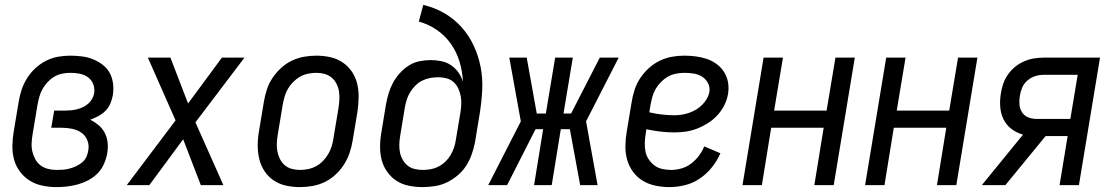

<svg xmlns="http://www.w3.org/2000/svg" viewBox="-20 -755 4540 783"><path d="M210 8Q181 8 152.5 2Q124 -4 101 -18.5Q78 -33 61.5 -55Q45 -77 37.5 -104Q30 -131 30.5 -160.5Q31 -190 36 -219L56 -339Q60 -364 68 -388.5Q76 -413 90 -435.5Q104 -458 124 -476.5Q144 -495 167.5 -507Q191 -519 216 -523.5Q241 -528 266 -528Q290 -528 314 -525Q338 -522 359 -513.5Q380 -505 398.5 -491Q417 -477 427.5 -457.5Q438 -438 441 -414Q444 -390 440 -366Q437 -349 430 -332.5Q423 -316 410 -303Q397 -290 381 -281.5Q365 -273 348 -267Q366 -258 382 -244.5Q398 -231 407.5 -212.5Q417 -194 419 -172Q421 -150 417 -128Q413 -107 403.5 -85.5Q394 -64 377.5 -47.5Q361 -31 340 -20Q319 -9 297.5 -3Q276 3 254 5.5Q232 8 210 8ZM210 -62Q224 -62 237 -63Q250 -64 263.5 -67.5Q277 -71 290 -77Q303 -83 314.5 -92.5Q326 -102 332 -114.5Q338 -127 340 -141Q344 -162 336.5 -182Q329 -202 312.5 -213.5Q296 -225 275 -229.5Q254 -234 232 -234H189L201 -304H244Q256 -304 268 -305Q280 -306 292.5 -309Q305 -312 317 -317.5Q329 -323 339 -331.5Q349 -340 355.5 -351.5Q362 -363 364 -375Q367 -395 360 -412.5Q353 -430 338 -440.5Q323 -451 304.5 -454.5Q286 -458 267 -458Q250 -458 233 -454.5Q216 -451 201 -442Q186 -433 174 -420Q162 -407 153.5 -392Q145 -377 140.5 -360.5Q136 -344 133 -328L113 -208Q110 -190 109 -172Q108 -154 112 -137Q116 -120 124 -105.5Q132 -91 145 -81Q158 -71 175 -66.5Q192 -62 210 -62Z M497 0 696 -264 583 -520H675L747 -333L885 -520H977L777 -256L891 0H799L727 -187L589 0Z M1203 8Q1174 8 1146.5 2Q1119 -4 1096.5 -19Q1074 -34 1059 -56.5Q1044 -79 1037.5 -106Q1031 -133 1031 -161.5Q1031 -190 1036 -219L1056 -339Q1060 -364 1068 -389Q1076 -414 1091 -436.5Q1106 -459 1126 -477.5Q1146 -496 1170 -507.5Q1194 -519 1219.5 -523.5Q1245 -528 1270 -528Q1299 -528 1326.5 -522Q1354 -516 1376.5 -501Q1399 -486 1414.5 -463.5Q1430 -441 1436.5 -414Q1443 -387 1442.5 -358.5Q1442 -330 1438 -301L1418 -181Q1414 -156 1405.5 -131Q1397 -106 1382.5 -83.5Q1368 -61 1348 -42.5Q1328 -24 1304 -12.5Q1280 -1 1254 3.5Q1228 8 1203 8ZM1204 -62Q1220 -62 1237 -65.5Q1254 -69 1269.5 -77.5Q1285 -86 1297.5 -99Q1310 -112 1319 -127.5Q1328 -143 1333 -159.5Q1338 -176 1340 -192L1360 -312Q1363 -330 1364 -347.5Q1365 -365 1362.5 -381.5Q1360 -398 1352.5 -413Q1345 -428 1332.5 -438.5Q1320 -449 1304 -453.5Q1288 -458 1270 -458Q1254 -458 1236.5 -454.5Q1219 -451 1204 -442.5Q1189 -434 1176 -421Q1163 -408 1154 -392.5Q1145 -377 1140.5 -360.5Q1136 -344 1133 -328L1113 -208Q1110 -190 1109 -172.5Q1108 -155 1111 -138.5Q1114 -122 1121.5 -107Q1129 -92 1141 -81.5Q1153 -71 1169.5 -66.5Q1186 -62 1204 -62Z M1704 8Q1675 8 1647.5 2.5Q1620 -3 1598 -17Q1576 -31 1560 -53Q1544 -75 1537 -101Q1530 -127 1530 -155.5Q1530 -184 1535 -213L1554 -329Q1558 -351 1564.5 -373Q1571 -395 1582 -416Q1593 -437 1609.5 -455.5Q1626 -474 1646 -487Q1666 -500 1689.5 -505Q1713 -510 1735 -510Q1758 -510 1780 -505.5Q1802 -501 1819.5 -489Q1837 -477 1849.5 -459.5Q1862 -442 1868 -421Q1866 -464 1854 -503.5Q1842 -543 1819 -576Q1796 -609 1762 -632.5Q1728 -656 1688 -667L1706 -735Q1753 -724 1792.5 -701Q1832 -678 1862 -644.5Q1892 -611 1911.5 -569.5Q1931 -528 1940 -482Q1949 -436 1946.5 -387.5Q1944 -339 1936 -290L1917 -174Q1912 -149 1903.5 -125Q1895 -101 1881 -79Q1867 -57 1846 -39.5Q1825 -22 1802 -11Q1779 0 1753.5 4Q1728 8 1704 8ZM1704 -62Q1720 -62 1736.5 -65Q1753 -68 1768.5 -76Q1784 -84 1796.5 -96Q1809 -108 1817.5 -122.5Q1826 -137 1831.5 -153Q1837 -169 1839 -185L1857 -292Q1860 -310 1861 -327.5Q1862 -345 1859 -362Q1856 -379 1849 -394Q1842 -409 1830 -420Q1818 -431 1801.5 -435.5Q1785 -440 1767 -440Q1751 -440 1734.5 -437Q1718 -434 1702.5 -426.5Q1687 -419 1674.5 -406.5Q1662 -394 1653 -379.5Q1644 -365 1639 -349Q1634 -333 1631 -317L1612 -201Q1609 -184 1608.5 -167Q1608 -150 1611 -134Q1614 -118 1622 -104Q1630 -90 1642 -80Q1654 -70 1670.5 -66Q1687 -62 1704 -62Z M1971 0 2104 -260 2057 -520H2128L2169 -292H2206L2244 -520H2316L2278 -292H2309L2348 -368L2426 -520H2503L2370 -260L2417 0H2346L2304 -228H2267L2230 0H2158L2195 -228H2164L2048 0Z M2710 8Q2681 8 2652.5 2Q2624 -4 2601 -18Q2578 -32 2561.5 -54.5Q2545 -77 2537.5 -104Q2530 -131 2530.5 -160.5Q2531 -190 2536 -219L2556 -339Q2560 -364 2568 -389Q2576 -414 2591 -436.5Q2606 -459 2626.5 -477.5Q2647 -496 2671 -507.5Q2695 -519 2720 -523.5Q2745 -528 2770 -528Q2794 -528 2817.5 -525Q2841 -522 2863 -514.5Q2885 -507 2903 -493.5Q2921 -480 2933 -461Q2945 -442 2949 -419Q2953 -396 2949 -372Q2945 -348 2934 -326Q2923 -304 2906 -285.5Q2889 -267 2868 -253.5Q2847 -240 2824 -231Q2801 -222 2777.5 -218.5Q2754 -215 2731 -215Q2701 -215 2672 -218.5Q2643 -222 2616 -228L2613 -208Q2610 -190 2609.5 -171.5Q2609 -153 2612.5 -136Q2616 -119 2626 -104.5Q2636 -90 2649.5 -80Q2663 -70 2680.5 -66Q2698 -62 2717 -62Q2737 -62 2758.5 -68Q2780 -74 2798 -87.5Q2816 -101 2830 -119.5Q2844 -138 2852 -158L2918 -130Q2905 -100 2883.5 -73Q2862 -46 2834 -27Q2806 -8 2774 0Q2742 8 2710 8ZM2731 -285Q2753 -285 2775.5 -290.5Q2798 -296 2818.5 -308Q2839 -320 2854 -339.5Q2869 -359 2873 -380Q2876 -400 2867 -416.5Q2858 -433 2843 -442.5Q2828 -452 2809 -455Q2790 -458 2771 -458Q2754 -458 2736.5 -454.5Q2719 -451 2704 -442.5Q2689 -434 2676 -421Q2663 -408 2654 -392.5Q2645 -377 2640.5 -360.5Q2636 -344 2633 -328L2628 -297Q2653 -291 2679 -288Q2705 -285 2731 -285Z M3008 0 3094 -520H3173L3137 -304H3351L3387 -520H3466L3380 0H3301L3339 -234H3125L3087 0Z M3508 0 3594 -520H3673L3637 -304H3851L3887 -520H3966L3880 0H3801L3839 -234H3625L3587 0Z M3984 0 4152 -206Q4126 -213 4105 -229Q4084 -245 4072.5 -268.5Q4061 -292 4059 -320Q4057 -348 4062 -376Q4065 -396 4072 -415.5Q4079 -435 4091.5 -452.5Q4104 -470 4121 -483.5Q4138 -497 4158 -505.5Q4178 -514 4198 -517Q4218 -520 4238 -520H4466L4380 0H4301L4334 -200H4244L4080 0ZM4207 -270H4345L4375 -450H4238Q4220 -450 4203 -445Q4186 -440 4171 -427.5Q4156 -415 4149 -398.5Q4142 -382 4139 -364Q4136 -346 4137.5 -328.5Q4139 -311 4148 -297Q4157 -283 4173 -276.5Q4189 -270 4207 -270Z"/></svg>

Font: Iosevka Fixed
Style: Italic
Weight: 400
Italic angle: -9°
Monospace: yes
Designer: Belleve Invis
Foundry: Belleve Invis
Version: Version 33.2.4